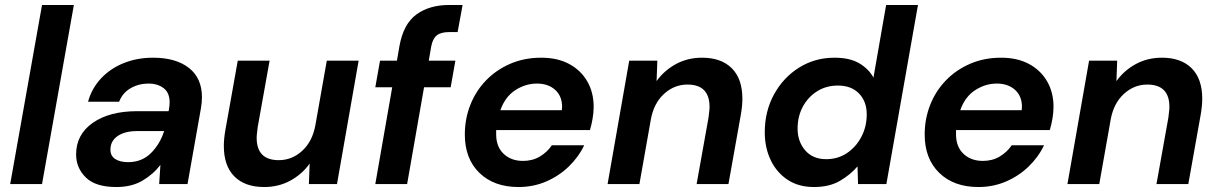

<svg xmlns="http://www.w3.org/2000/svg" viewBox="-20 -740 4899 772"><path d="M21 0 149 -720H277L149 0Z M448 12Q364 12 325 -26.5Q286 -65 286 -119Q286 -199 353 -246Q420 -293 532 -293H658L660 -305Q661 -311 661.5 -317.5Q662 -324 662 -329Q662 -367 638 -385.5Q614 -404 577 -404Q538 -404 505.5 -385.5Q473 -367 459 -331H334Q349 -385 386.5 -425Q424 -465 478 -486.5Q532 -508 595 -508Q687 -508 739.5 -467Q792 -426 792 -349Q792 -339 791 -327.5Q790 -316 788 -305L734 0H620L625 -77Q596 -39 552.5 -13.5Q509 12 448 12ZM495 -88Q550 -88 586.5 -124Q623 -160 640 -213H532Q482 -213 453 -193Q424 -173 424 -138Q424 -113 443.5 -100.5Q463 -88 495 -88Z M1422 -496 1335 0H1222L1225 -82Q1194 -39 1147 -13.5Q1100 12 1042 12Q965 12 922.5 -30.5Q880 -73 880 -153Q880 -181 886 -216L936 -496H1064L1016 -228Q1015 -216 1013.5 -205.5Q1012 -195 1012 -186Q1012 -96 1101 -96Q1154 -96 1195 -133.5Q1236 -171 1248 -236L1294 -496Z M1489 0 1557 -389H1489L1508 -496H1576L1586 -554Q1602 -644 1654.5 -682Q1707 -720 1786 -720H1840L1820 -611H1786Q1753 -611 1736.5 -598Q1720 -585 1714 -554L1704 -496H1811L1792 -389H1685L1617 0Z M2065 12Q1966 12 1907.5 -45Q1849 -102 1849 -199Q1849 -262 1871 -318Q1893 -374 1934 -416.5Q1975 -459 2031.5 -483.5Q2088 -508 2156 -508Q2222 -508 2269 -482.5Q2316 -457 2341.5 -412.5Q2367 -368 2367 -311Q2367 -287 2362.5 -261.5Q2358 -236 2352 -217H1975Q1975 -209 1975 -200Q1975 -150 2005 -121.5Q2035 -93 2083 -93Q2121 -93 2150.5 -110.5Q2180 -128 2199 -156H2329Q2306 -108 2266.5 -70Q2227 -32 2175.5 -10Q2124 12 2065 12ZM2139 -404Q2093 -404 2052 -377.5Q2011 -351 1992 -297H2239Q2240 -305 2240 -308Q2241 -352 2213 -378Q2185 -404 2139 -404Z M2423 0 2510 -496H2623L2620 -414Q2651 -457 2698 -482.5Q2745 -508 2803 -508Q2880 -508 2922.5 -465.5Q2965 -423 2965 -343Q2965 -315 2959 -280L2909 0H2781L2829 -268Q2830 -280 2831.5 -290.5Q2833 -301 2833 -310Q2833 -400 2744 -400Q2691 -400 2650 -362.5Q2609 -325 2597 -260L2551 0Z M3253 12Q3191 12 3147 -17Q3103 -46 3079 -96Q3055 -146 3055 -208Q3055 -293 3092.5 -361Q3130 -429 3193.5 -468.5Q3257 -508 3335 -508Q3397 -508 3435 -485.5Q3473 -463 3492 -428L3543 -720H3671L3544 0H3430L3428 -71Q3400 -38 3357.5 -13Q3315 12 3253 12ZM3302 -100Q3349 -100 3385.5 -124.5Q3422 -149 3443.5 -190Q3465 -231 3465 -280Q3465 -332 3434 -364Q3403 -396 3349 -396Q3302 -396 3265.5 -373Q3229 -350 3208 -311Q3187 -272 3187 -223Q3187 -171 3217.5 -135.5Q3248 -100 3302 -100Z M3914 12Q3815 12 3756.5 -45Q3698 -102 3698 -199Q3698 -262 3720 -318Q3742 -374 3783 -416.5Q3824 -459 3880.5 -483.5Q3937 -508 4005 -508Q4071 -508 4118 -482.5Q4165 -457 4190.5 -412.5Q4216 -368 4216 -311Q4216 -287 4211.5 -261.5Q4207 -236 4201 -217H3824Q3824 -209 3824 -200Q3824 -150 3854 -121.5Q3884 -93 3932 -93Q3970 -93 3999.5 -110.5Q4029 -128 4048 -156H4178Q4155 -108 4115.5 -70Q4076 -32 4024.5 -10Q3973 12 3914 12ZM3988 -404Q3942 -404 3901 -377.5Q3860 -351 3841 -297H4088Q4089 -305 4089 -308Q4090 -352 4062 -378Q4034 -404 3988 -404Z M4272 0 4359 -496H4472L4469 -414Q4500 -457 4547 -482.5Q4594 -508 4652 -508Q4729 -508 4771.5 -465.5Q4814 -423 4814 -343Q4814 -315 4808 -280L4758 0H4630L4678 -268Q4679 -280 4680.5 -290.5Q4682 -301 4682 -310Q4682 -400 4593 -400Q4540 -400 4499 -362.5Q4458 -325 4446 -260L4400 0Z"/></svg>

Font: DeepMind Sans
Style: Bold Italic
Weight: 700
Italic angle: -10°
Designer: Jonny Pinhorn / Modifications: Colophon Foundry
Foundry: Colophon Foundry
Version: Version 1.002; ttfautohint (v1.8.2)